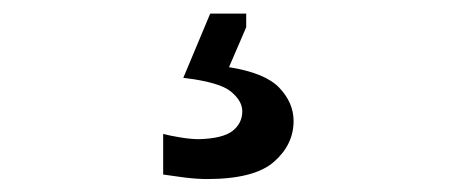

<svg xmlns="http://www.w3.org/2000/svg" viewBox="-20 -41 676 289"><path d="M291.5 228.5Q276.4 228.5 257.1 226.1Q237.8 223.6 225.6 221.7V160.6Q234.9 163.1 251.2 165.8Q267.6 168.5 279.3 168.5Q315.4 167.5 330.1 156Q344.7 144.5 344.7 126.5Q344.7 110.8 327.4 96.7Q310.1 82.5 255.9 76.2L296.4 -20.5H350.6V0L324.7 60.1Q379.4 68.8 400.6 91.3Q421.9 113.8 421.9 141.1Q421.9 176.8 392.3 202.6Q362.8 228.5 291.5 228.5Z"/></svg>

Font: Pinar-DS2-FD Medium
Style: Regular
Weight: 500
Designer: Amin Abedi
Version: Version 3.000